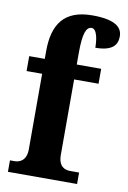

<svg xmlns="http://www.w3.org/2000/svg" viewBox="-87 -822 582 875"><g transform="rotate(10 204.0 -384.5)"><path d="M13 0H333V-53H292C270 -53 237 -61 237 -118V-467H350V-536H237V-591C237 -679 250 -712 275 -712C301 -712 307 -659 307 -626C389 -626 408 -659 408 -696C408 -732 384 -769 269 -769C139 -769 89 -697 89 -572V-536H17V-467H89V-118C89 -61 53 -53 34 -53H13Z"/></g></svg>

Font: Noto Serif Hebrew ExtraCondensed ExtraBold
Style: Regular
Weight: 800
Width: 2
Designer: Monotype Design Team
Foundry: Monotype Imaging Inc.
Version: Version 2.004